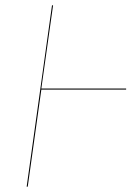

<svg xmlns="http://www.w3.org/2000/svg" viewBox="-20 -700 513 720"><path d="M453 -364H135L84 0H80L175 -680H179L135 -368H453Z"/></svg>

Font: Fira Sans Condensed Four
Style: Italic
Weight: 100
Width: 3
Italic angle: -8°
Designer: bBox Type GmbH & Carrois Corporate GbR & Edenspiekermann AG
Foundry: bBox Type GmbH & Carrois Corporate GbR & Edenspiekermann AG
Version: Version 4.301